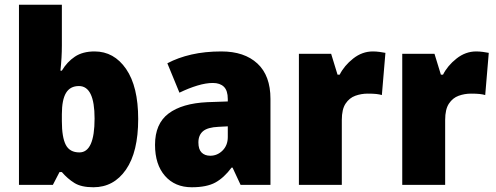

<svg xmlns="http://www.w3.org/2000/svg" viewBox="-20 -780 2092 810"><path d="M241 -588Q241 -563 239.5 -536.5Q238 -510 235 -482H241Q263 -519 296 -541Q329 -563 379 -563Q461 -563 512 -489Q563 -415 563 -278Q563 -139 511.5 -64.5Q460 10 374 10Q323 10 294 -8Q265 -26 241 -54H231L203 0H60V-760H241ZM313 -417Q276 -417 258.5 -388Q241 -359 241 -298V-269Q241 -201 257.5 -169Q274 -137 315 -137Q379 -137 379 -280Q379 -417 313 -417Z M914 -563Q1011 -563 1066 -512Q1121 -461 1121 -363V0H995L961 -73H957Q925 -30 888.5 -10Q852 10 789 10Q718 10 676 -38Q634 -86 634 -169Q634 -258 691 -301Q748 -344 855 -349L941 -352V-362Q941 -398 924.5 -414Q908 -430 878 -430Q849 -430 812.5 -419Q776 -408 737 -389L686 -513Q731 -537 788 -550Q845 -563 914 -563ZM902 -245Q856 -243 836.5 -226.5Q817 -210 817 -179Q817 -150 830.5 -136.5Q844 -123 867 -123Q897 -123 919 -145Q941 -167 941 -202V-247Z M1553 -563Q1567 -563 1581.5 -561Q1596 -559 1606 -557L1591 -379Q1581 -382 1567.5 -383.5Q1554 -385 1531 -385Q1504 -385 1479 -376Q1454 -367 1438 -343Q1422 -319 1422 -274V0H1241V-553H1377L1404 -465H1413Q1432 -503 1470 -533Q1508 -563 1553 -563Z M1989 -563Q2003 -563 2017.5 -561Q2032 -559 2042 -557L2027 -379Q2017 -382 2003.5 -383.5Q1990 -385 1967 -385Q1940 -385 1915 -376Q1890 -367 1874 -343Q1858 -319 1858 -274V0H1677V-553H1813L1840 -465H1849Q1868 -503 1906 -533Q1944 -563 1989 -563Z"/></svg>

Font: Noto Sans Bengali SemiCondensed Black
Style: Regular
Weight: 900
Width: 4
Designer: Joana Ranito - Universal Thirst; Jelle Bosma - Monotype Design Team
Foundry: Universal Thirst ehf.
Version: Version 3.000; ttfautohint (v1.8.4.7-5d5b)